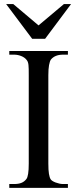

<svg xmlns="http://www.w3.org/2000/svg" viewBox="-20 -909 373 929"><path d="M24.9 0V-18.6H48.8Q69.3 -18.6 83.5 -24.2Q97.7 -29.8 107.4 -42.5Q119.1 -56.2 119.1 -117.7V-545.4Q119.1 -562.5 118.9 -574.5Q118.7 -586.4 117.7 -595Q116.7 -603.5 114.5 -609.4Q112.3 -615.2 108.4 -619.6Q99.1 -631.3 82.5 -637.9Q65.9 -644.5 48.8 -644.5H24.9V-662.1H308.6V-644.5H284.7Q245.6 -644.5 226.1 -620.6Q220.7 -612.3 217.3 -593.8Q213.9 -575.2 213.9 -545.4V-117.7Q213.9 -85.4 216.8 -67.9Q219.7 -50.3 225.1 -41.5Q227.5 -37.6 233.9 -33.4Q240.2 -29.3 248.8 -26.1Q257.3 -22.9 266.6 -20.8Q275.9 -18.6 284.7 -18.6H308.6V0ZM198.2 -721.2H135.7L9.8 -889.2H44.4L166.5 -786.1L289.1 -889.2H323.7Z"/></svg>

Font: Doulos SIL Afr
Style: Regular
Weight: 400
Designer: Walt Agee, Victor Gaultney, Peter Martin, Debbi Hosken, Becca Hirsbrunner
Foundry: SIL International
Version: Version 5.000